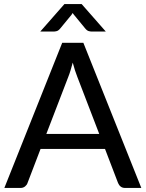

<svg xmlns="http://www.w3.org/2000/svg" viewBox="-20 -929 720 949"><path d="M1.5 0ZM678.5 0H598.5Q585 0 576.5 -6.8Q568 -13.5 563.5 -24.5L499 -193H180.5L116 -24.5Q113 -15 103.8 -7.5Q94.5 0 81.5 0H1.5L287.5 -717.5H392ZM209 -267H470.5L362 -549.5Q356.5 -563 350.8 -580.8Q345 -598.5 339.5 -619.5Q334 -598.5 328.5 -580.5Q323 -562.5 317.5 -549ZM503 -773H434Q427.5 -773 418.8 -775.2Q410 -777.5 401 -788.5L345.5 -856Q341.5 -860.5 339.5 -865L333.5 -856L278 -788.5Q269 -777.5 260.2 -775.2Q251.5 -773 245 -773H179L298.5 -909H383.5Z"/></svg>

Font: Lato Medium
Style: Regular
Weight: 500
Designer: Lukasz Dziedzic
Foundry: tyPoland Lukasz Dziedzic
Version: Version 2.006; 2014-01-15